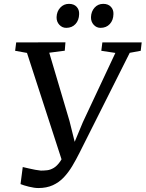

<svg xmlns="http://www.w3.org/2000/svg" viewBox="-20 -963 755 996"><path d="M179 12.5Q158.5 12.5 130.2 5.5Q102 -1.5 86.5 -8L98 -96.5Q114 -93 130.5 -89Q147 -85 162.8 -82.2Q178.5 -79.5 192 -78Q207.5 -78 224.2 -79.8Q241 -81.5 258.5 -91.8Q276 -102 292.8 -126.2Q309.5 -150.5 324.5 -195.5L307.5 -111L120 -688.5L58.5 -699.5L64 -743L319.5 -743.5L316 -700L235.5 -689.5L340.5 -335.5L379 -181L349 -183L410 -329.5L578.5 -688.5L505.5 -699.5L511 -743H715L710 -699.5L653 -689L392.5 -170.5Q374.5 -134.5 354.8 -101.5Q335 -68.5 310.8 -42.8Q286.5 -17 254 -2.2Q221.5 12.5 179 12.5ZM323.5 -818.5Q302.5 -818.5 287.8 -834.5Q273 -850.5 273.5 -874Q274.5 -904 292.8 -923.5Q311 -943 337.5 -943Q363.5 -943 377.5 -927.8Q391.5 -912.5 390.5 -890Q390 -858.5 371.8 -838.5Q353.5 -818.5 323.5 -818.5ZM501.5 -818.5Q480.5 -818.5 466 -834.5Q451.5 -850.5 452 -874Q453 -904 470.8 -923.5Q488.5 -943 515.5 -943Q541 -943 555.2 -927.8Q569.5 -912.5 568.5 -890Q568 -858.5 549.8 -838.5Q531.5 -818.5 501.5 -818.5Z"/></svg>

Font: Merriweather 20pt
Style: Italic
Weight: 400
Italic angle: -7.8°
Version: Version 2.101